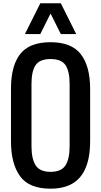

<svg xmlns="http://www.w3.org/2000/svg" viewBox="-20 -1141 616 1170"><path d="M171.9 -629.9V-250Q171.9 -172.9 197.3 -133.3Q222.7 -93.8 288.1 -93.8Q353.5 -93.8 378.9 -133.3Q404.3 -172.9 404.3 -250V-629.9Q404.3 -706.1 379.4 -743.7Q354.5 -781.2 288.1 -781.2Q221.7 -781.2 196.8 -743.7Q171.9 -706.1 171.9 -629.9ZM288.1 -883.8Q416 -883.8 472.7 -810.5Q529.3 -737.3 529.3 -598.6V-281.2Q529.3 -67.4 400.4 -11.7Q353.5 8.8 288.1 8.8Q157.2 8.8 102.1 -67.4Q46.9 -143.6 46.9 -281.2V-598.6Q46.9 -813 174.8 -864.7Q221.7 -883.8 288.1 -883.8ZM288.1 -1058.6 225.6 -933.6H131.8L225.6 -1121.1H350.6L444.3 -933.6H350.6Z"/></svg>

Font: Oswald
Style: Book
Weight: 400
Designer: vernon adams
Foundry: vernon adams
Version: Version 1.000